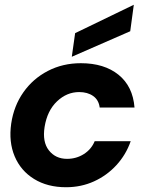

<svg xmlns="http://www.w3.org/2000/svg" viewBox="-20 -773 601 805"><path d="M257 12Q179 12 123 -22.5Q67 -57 41.5 -117.5Q16 -178 27 -255Q38 -329 78 -386Q118 -443 180.5 -475.5Q243 -508 319 -508Q417 -508 477 -459.5Q537 -411 544 -322H398Q394 -354 370.5 -370.5Q347 -387 312 -387Q260 -387 219 -348Q178 -309 167 -241Q157 -178 185 -142.5Q213 -107 261 -107Q300 -107 331.5 -127Q363 -147 377 -181H528Q508 -124 468 -80.5Q428 -37 374 -12.5Q320 12 257 12ZM281 -535 295 -634 541 -753 526 -642Z"/></svg>

Font: Host Grotesk Black
Style: Italic
Weight: 900
Italic angle: -8°
Designer: Doğukan Karapınar based on Poppins by Indian Type Foundry, Jonny Pinhorn
Foundry: Element Type
Version: Version 1.000; ttfautohint (v1.8.4.7-5d5b);gftools[0.9.33]